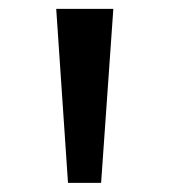

<svg xmlns="http://www.w3.org/2000/svg" viewBox="-20 -856 382 432"><path d="M235 -836 207.5 -444.5H133L106.5 -836Z"/></svg>

Font: Merriweather Text Regular
Style: Bold
Weight: 700
Designer: Eben Sorkin
Foundry: Eben Sorkin
Version: Version 2.100; ttfautohint (v1.7.19-72a1) -l 8 -r 50 -G 200 